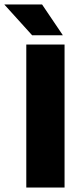

<svg xmlns="http://www.w3.org/2000/svg" viewBox="-73 -838 353 858"><path d="M215.5 0H44.5V-639H215.5ZM115 -818 207.5 -681V-680.5H70.5L-53 -817V-818Z"/></svg>

Font: Anek Odia SemiCondensed ExtraBold
Style: Regular
Weight: 800
Width: 4
Designer: Yesha Goshar & Mahesh Sahu (Odia), Yesha Goshar (Latin)
Foundry: Ek Type
Version: Version 1.003